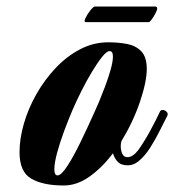

<svg xmlns="http://www.w3.org/2000/svg" viewBox="-20 -563 535 590"><path d="M176 7Q112 7 76 -14Q40 -35 40 -95Q40 -137 53.5 -183.5Q67 -230 92 -274Q117 -318 151 -354Q185 -390 226 -411.5Q267 -433 313 -433Q343 -433 370 -428Q397 -423 414 -405.5Q431 -388 431 -351Q431 -312 410 -250Q389 -188 353 -129Q351 -121 351 -113Q351 -102 355.5 -91Q360 -80 372 -80Q388 -80 405 -102Q423 -127 442 -162Q461 -197 471 -219Q473 -225 480 -225Q487 -225 492.5 -219Q498 -213 493 -205Q485 -190 472 -163.5Q459 -137 442 -110Q425 -83 405 -67Q390 -55 373 -55Q353 -55 343 -64.5Q333 -74 327 -92Q295 -49 256 -21Q217 7 176 7ZM157 -24Q168 -24 187 -53Q206 -82 228 -127.5Q250 -173 271 -220Q275 -228 284 -249.5Q293 -271 303 -297.5Q313 -324 320 -349Q327 -374 327 -389Q327 -406 317 -406Q308 -406 294 -388.5Q280 -371 263 -343Q246 -315 230 -283Q214 -251 202 -223Q190 -195 177 -160Q164 -125 155.5 -93.5Q147 -62 147 -43Q147 -24 157 -24ZM244 -495Q237 -495 242.5 -507Q248 -519 257.5 -531Q267 -543 272 -543H456Q463 -543 463 -537Q463 -532 457.5 -521.5Q452 -511 446 -503Q440 -495 437 -495Z"/></svg>

Font: Praise
Style: Regular
Weight: 400
Designer: Robert E. Leuschke
Foundry: Robert E. Leuschke
Version: Version 1.100; ttfautohint (v1.8.3)